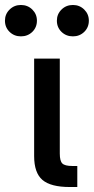

<svg xmlns="http://www.w3.org/2000/svg" viewBox="-79 -751 377 771"><path d="M201.7 0Q124.5 0 91.3 -28.6Q58.1 -57.1 58.1 -124V-515.6H161.1V-134.3Q161.1 -104.5 171.4 -94.5Q181.6 -84.5 210.9 -84.5H231.4V0ZM213.9 -605Q186.5 -605 168 -623Q149.4 -641.1 149.4 -668Q149.4 -694.3 168 -712.6Q186.5 -731 213.9 -731Q240.7 -731 259.3 -712.6Q277.8 -694.3 277.8 -668Q277.8 -641.1 259.3 -623Q240.7 -605 213.9 -605ZM4.9 -605Q-22 -605 -40.5 -623Q-59.1 -641.1 -59.1 -668Q-59.1 -694.3 -40.5 -712.6Q-22 -731 4.9 -731Q32.2 -731 50.8 -712.6Q69.3 -694.3 69.3 -668Q69.3 -641.1 50.8 -623Q32.2 -605 4.9 -605Z"/></svg>

Font: Inter Display Medium
Style: Regular
Weight: 500
Designer: Rasmus Andersson
Foundry: rsms
Version: Version 4.001;git-9221beed3